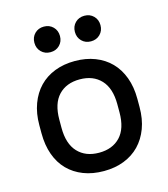

<svg xmlns="http://www.w3.org/2000/svg" viewBox="-106 -779 762 870"><g transform="rotate(-15 275.0 -343.5)"><path d="M275 8Q222 8 179.5 -8.5Q137 -25 107 -55.5Q77 -86 61 -130.5Q45 -175 45 -231V-269Q45 -324 61.5 -368.5Q78 -413 108 -444Q138 -475 180.5 -491.5Q223 -508 275 -508Q327 -508 369.5 -491.5Q412 -475 442 -444.5Q472 -414 488.5 -369.5Q505 -325 505 -269V-231Q505 -175 488.5 -131Q472 -87 442 -56Q412 -25 369.5 -8.5Q327 8 275 8ZM275 -78Q338 -78 374.5 -116.5Q411 -155 411 -231V-269Q411 -344 374.5 -383Q338 -422 275 -422Q212 -422 175.5 -383.5Q139 -345 139 -269V-231Q139 -156 175.5 -117Q212 -78 275 -78ZM180 -575Q154 -575 137 -592Q120 -609 120 -635Q120 -661 137 -678Q154 -695 180 -695Q206 -695 223 -678Q240 -661 240 -635Q240 -609 223 -592Q206 -575 180 -575ZM370 -575Q344 -575 327 -592Q310 -609 310 -635Q310 -661 327 -678Q344 -695 370 -695Q396 -695 413 -678Q430 -661 430 -635Q430 -609 413 -592Q396 -575 370 -575Z"/></g></svg>

Font: Retni Sans Medium
Style: Regular
Weight: 500
Designer: Vitaly Kuzmin
Foundry: ParaType Ltd.
Version: Version 1.00;March 2, 2019;FontCreator 11.5.0.2425 64-bit; t